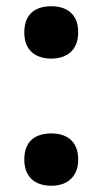

<svg xmlns="http://www.w3.org/2000/svg" viewBox="-20 -576 325 609"><path d="M57.1 -69.8Q57.1 -92.8 63.7 -108.6Q70.3 -124.5 82 -134.3Q93.8 -144 109.4 -148.4Q125 -152.8 143.1 -152.8Q160.2 -152.8 175.5 -148.4Q190.9 -144 202.6 -134.3Q214.4 -124.5 221.2 -108.6Q228 -92.8 228 -69.8Q228 -47.9 221.2 -32.2Q214.4 -16.6 202.6 -6.3Q190.9 3.9 175.5 8.5Q160.2 13.2 143.1 13.2Q125 13.2 109.4 8.5Q93.8 3.9 82 -6.3Q70.3 -16.6 63.7 -32.2Q57.1 -47.9 57.1 -69.8ZM57.1 -473.1Q57.1 -496.1 63.7 -512Q70.3 -527.8 82 -537.6Q93.8 -547.4 109.4 -551.8Q125 -556.2 143.1 -556.2Q160.2 -556.2 175.5 -551.8Q190.9 -547.4 202.6 -537.6Q214.4 -527.8 221.2 -512Q228 -496.1 228 -473.1Q228 -451.2 221.2 -435.3Q214.4 -419.4 202.6 -409.4Q190.9 -399.4 175.5 -394.8Q160.2 -390.1 143.1 -390.1Q125 -390.1 109.4 -394.8Q93.8 -399.4 82 -409.4Q70.3 -419.4 63.7 -435.3Q57.1 -451.2 57.1 -473.1Z"/></svg>

Font: Droid Sans
Style: Bold
Weight: 700
Foundry: Ascender Corporation
Version: Version 1.00 build 112